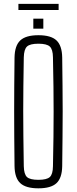

<svg xmlns="http://www.w3.org/2000/svg" viewBox="-20 -992 407 1017"><path d="M183.5 5.5Q117 5.5 87.5 -21.8Q58 -49 57 -112Q56 -196 55.5 -266.5Q55 -337 55 -403Q55 -469 55.5 -538Q56 -607 57 -687Q58 -750.5 87.5 -778Q117 -805.5 183.5 -805.5Q250 -805.5 279.2 -778Q308.5 -750.5 309.5 -687Q310.5 -607 311.2 -538Q312 -469 312 -403Q312 -337 311.2 -266.5Q310.5 -196 309.5 -112Q308.5 -49 279.2 -21.8Q250 5.5 183.5 5.5ZM183.5 -39.5Q227.5 -39.5 243.8 -54.2Q260 -69 260.5 -111.5Q262.5 -198 263.2 -267Q264 -336 264 -399.2Q264 -462.5 263.2 -531.8Q262.5 -601 260.5 -688Q260 -730.5 243.8 -745.5Q227.5 -760.5 183.5 -760.5Q139 -760.5 123 -745.5Q107 -730.5 106 -688Q104.5 -603 103.8 -535.2Q103 -467.5 103 -404Q103 -340.5 103.8 -270.5Q104.5 -200.5 106 -111.5Q107 -69 123 -54.2Q139 -39.5 183.5 -39.5ZM156.5 -840V-893H209.5V-840ZM77.5 -971.5H290.5V-939H77.5Z"/></svg>

Font: Big Shoulders Text Thin ExtraLight
Style: Regular
Weight: 250
Version: Version 2.002